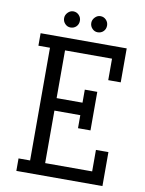

<svg xmlns="http://www.w3.org/2000/svg" viewBox="-97 -963 777 1030"><g transform="rotate(10 292.0 -448.0)"><path d="M351 -493H419V-283H351V-354H210V-68H466V-185H534V0H65V-68H128V-682H65V-750H534V-565H466V-682H210V-422H351ZM261 -852Q261 -833 248.5 -820.5Q236 -808 217 -808Q200 -808 187.5 -821Q175 -834 175 -852Q175 -869 188 -882.5Q201 -896 218 -896Q236 -896 248.5 -883Q261 -870 261 -852ZM409 -852Q409 -833 396.5 -820.5Q384 -808 365 -808Q348 -808 335.5 -821Q323 -834 323 -852Q323 -869 336 -882.5Q349 -896 366 -896Q384 -896 396.5 -883Q409 -870 409 -852Z"/></g></svg>

Font: Kelly Slab
Style: Regular
Weight: 400
Designer: Denis Masharov
Foundry: Denis Masharov
Version: Version 1.001